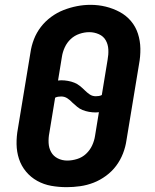

<svg xmlns="http://www.w3.org/2000/svg" viewBox="-20 -766 640 794"><path d="M256 8Q223 8 192 2.5Q161 -3 134 -18Q107 -33 87.5 -56.5Q68 -80 58.5 -109Q49 -138 48.5 -170Q48 -202 54 -234L106 -549Q110 -577 120.5 -604Q131 -631 149 -654.5Q167 -678 191.5 -696Q216 -714 243 -724.5Q270 -735 298 -740.5Q326 -746 354 -746Q387 -746 417.5 -738.5Q448 -731 475 -716.5Q502 -702 521.5 -679Q541 -656 550.5 -626.5Q560 -597 560.5 -565Q561 -533 555 -501L503 -186Q499 -158 488.5 -131Q478 -104 460.5 -80.5Q443 -57 418.5 -39Q394 -21 367 -10.5Q340 0 311.5 4Q283 8 256 8ZM376 -368Q383 -368 389 -369Q395 -370 401 -373L425 -519Q429 -540 428 -561Q427 -582 417.5 -599Q408 -616 389 -624.5Q370 -633 349 -633Q329 -633 308.5 -626Q288 -619 272.5 -604.5Q257 -590 248 -570.5Q239 -551 236 -531L220 -433Q223 -433 226.5 -433.5Q230 -434 233 -434Q247 -434 261 -431.5Q275 -429 287.5 -424Q300 -419 310.5 -410.5Q321 -402 330 -393Q340 -383 351 -375.5Q362 -368 376 -368ZM258 -102Q278 -102 299 -108.5Q320 -115 336 -130Q352 -145 361 -164.5Q370 -184 373 -204L389 -302Q386 -302 383 -301.5Q380 -301 376 -301Q362 -301 348 -303.5Q334 -306 321.5 -311Q309 -316 299 -324.5Q289 -333 279 -342Q270 -352 258.5 -359.5Q247 -367 233 -367Q226 -367 220 -366Q214 -365 208 -362L184 -216Q180 -196 181 -175Q182 -154 191.5 -137Q201 -120 219 -111Q237 -102 258 -102Z"/></svg>

Font: Iosevka Curly XBdEx
Style: Italic
Weight: 800
Width: 7
Italic angle: -9°
Monospace: yes
Designer: Belleve Invis
Foundry: Belleve Invis
Version: Version 11.1.0; ttfautohint (v1.8.3)